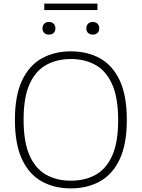

<svg xmlns="http://www.w3.org/2000/svg" viewBox="-20 -1033 784 1062"><path d="M372 9Q280 9 210.2 -30Q140.5 -69 101.5 -152.5Q62.5 -236 62.5 -370Q62.5 -504 101.8 -587.5Q141 -671 211 -710Q281 -749 372 -749Q464 -749 533.8 -710Q603.5 -671 642.5 -587.5Q681.5 -504 681.5 -370Q681.5 -236 642.2 -152.5Q603 -69 533 -30Q463 9 372 9ZM372 -33.5Q450 -33.5 509 -66.2Q568 -99 600.8 -172.5Q633.5 -246 633.5 -368Q633.5 -492 600.5 -566.2Q567.5 -640.5 508.8 -673.5Q450 -706.5 372 -706.5Q294.5 -706.5 235.5 -673.8Q176.5 -641 143.5 -567.8Q110.5 -494.5 110.5 -372Q110.5 -248 143.2 -173.8Q176 -99.5 235 -66.5Q294 -33.5 372 -33.5ZM493.5 -841.5Q477 -841.5 467.2 -850.8Q457.5 -860 457.5 -876Q457.5 -892 467.2 -901.8Q477 -911.5 493.5 -911.5Q509.5 -911.5 519.2 -901.8Q529 -892 529 -876Q529 -860 519.2 -850.8Q509.5 -841.5 493.5 -841.5ZM250.5 -841.5Q234.5 -841.5 224.8 -850.8Q215 -860 215 -876Q215 -892 224.8 -901.8Q234.5 -911.5 250.5 -911.5Q267 -911.5 276.8 -901.8Q286.5 -892 286.5 -876Q286.5 -860 276.8 -850.8Q267 -841.5 250.5 -841.5ZM225 -977.5V-1013H519V-977.5Z"/></svg>

Font: Encode Sans SemiExpanded ExtraLight
Style: Regular
Weight: 250
Width: 6
Designer: Multiple Designers
Foundry: Impallari Type
Version: Version 3.002